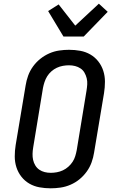

<svg xmlns="http://www.w3.org/2000/svg" viewBox="-20 -1013 640 1041"><path d="M255 8Q223 8 193.5 2.5Q164 -3 139 -17.5Q114 -32 96 -55Q78 -78 69 -106Q60 -134 60 -165Q60 -196 65 -227L119 -550Q123 -576 132.5 -602.5Q142 -629 159 -652.5Q176 -676 198.5 -694Q221 -712 247 -723.5Q273 -735 300.5 -739Q328 -743 354 -743Q386 -743 415.5 -737.5Q445 -732 470 -717.5Q495 -703 513 -680Q531 -657 540 -629Q549 -601 549 -570Q549 -539 544 -508L490 -185Q486 -159 476.5 -132.5Q467 -106 450 -82.5Q433 -59 411 -41Q389 -23 362.5 -11.5Q336 0 308.5 4Q281 8 255 8ZM255 -76Q271 -76 288 -79Q305 -82 321 -89.5Q337 -97 350.5 -109Q364 -121 373.5 -135.5Q383 -150 388 -166.5Q393 -183 396 -199L449 -521Q452 -539 453 -556Q454 -573 450 -589Q446 -605 438 -619Q430 -633 416.5 -642Q403 -651 387 -655Q371 -659 354 -659Q338 -659 321 -656Q304 -653 288 -645.5Q272 -638 258.5 -626Q245 -614 236 -599.5Q227 -585 221.5 -568.5Q216 -552 213 -536L160 -214Q157 -196 156.5 -179Q156 -162 159.5 -146Q163 -130 171.5 -116Q180 -102 193 -93Q206 -84 222 -80Q238 -76 255 -76ZM324 -815 241 -953 298 -989 388 -874 516 -993 564 -949 434 -815Z"/></svg>

Font: Iosevka HT Medium Extended
Style: Italic
Weight: 500
Width: 7
Italic angle: -9°
Monospace: yes
Designer: Belleve Invis
Foundry: Belleve Invis
Version: Version 32.3.0; ttfautohint (v1.8.4)